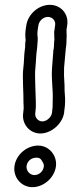

<svg xmlns="http://www.w3.org/2000/svg" viewBox="-20 -728 299 794"><path d="M131 -76C142 -76 147 -73 152 -65C157 -56 163 -51 161 -38C158 -19 142 -4 122 -4C103 -4 87 -23 90 -42C93 -62 109 -76 131 -76ZM40 -42C33 5 68 46 114 46C160 46 204 8 211 -38C218 -83 184 -126 138 -126C91 -126 47 -89 40 -42ZM202 -525C202 -524 201 -523 201 -523L195 -444C192 -395 200 -357 198 -316C197 -301 199 -289 196 -271L195 -261C192 -243 173 -226 155 -226C137 -226 123 -243 126 -261L127 -271C129 -287 128 -293 128 -312C128 -336 123 -416 126 -443C129 -472 129 -500 133 -526L134 -535C135 -545 135 -555 136 -564V-565V-573C134 -581 134 -594 137 -612L139 -624C142 -642 159 -658 178 -658C197 -658 211 -642 208 -624L205 -602C205 -601 204 -599 204 -598C204 -579 205 -566 205 -563L204 -557C203 -548 204 -539 202 -525ZM186 -708C140 -708 96 -670 89 -624L87 -612C84 -593 84 -578 86 -562C84 -553 84 -545 84 -533L83 -526C79 -499 80 -472 76 -442C72 -412 78 -333 77 -306C77 -291 79 -283 77 -271L76 -261C69 -216 102 -176 147 -176C192 -176 238 -216 245 -261L246 -271C250 -296 250 -319 248 -340C246 -358 248 -367 246 -391C245 -406 244 -425 245 -448L252 -526C254 -537 255 -550 255 -559V-565C256 -575 256 -577 255 -604L258 -624C265 -670 232 -708 186 -708Z"/></svg>

Font: AppleStorm
Style: XbdOutIta
Weight: 800
Foundry: Cannot Into Space Fonts
Version: Version 1.01